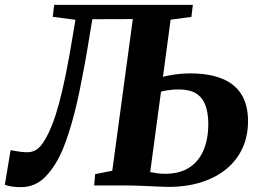

<svg xmlns="http://www.w3.org/2000/svg" viewBox="-47 -763 1070 790"><path d="M39.5 7Q20 7 4.2 4.8Q-11.5 2.5 -27 -2.5L-3.5 -145Q16 -141.5 32 -139.2Q48 -137 61 -136.5Q86 -136 103.5 -147.5Q121 -159 138.5 -189Q154 -215.5 168.2 -251.5Q182.5 -287.5 196 -337.8Q209.5 -388 223.8 -457.8Q238 -527.5 253.5 -622.5L263.5 -681.5L170 -694L176 -743H746.5L740.5 -693.5L655 -682L623.5 -447Q634 -450 652 -453.2Q670 -456.5 691.8 -458.8Q713.5 -461 735.5 -461Q813 -461 866.2 -439.5Q919.5 -418 946.5 -374.5Q973.5 -331 973.5 -264Q973.5 -203.5 951 -154Q928.5 -104.5 885.8 -68.8Q843 -33 782.2 -13.5Q721.5 6 645 6Q634.5 6 612.2 5Q590 4 563.2 2.8Q536.5 1.5 512.2 0.8Q488 0 473.5 0H340.5L344.5 -46.5L415 -60.5L499.5 -684.5L333 -684L322 -618.5Q311.5 -552 300.8 -494Q290 -436 279.8 -386.5Q269.5 -337 258.5 -294.8Q247.5 -252.5 236 -216.8Q224.5 -181 212.5 -151.5Q183.5 -81.5 141.2 -37.2Q99 7 39.5 7ZM633 -48Q692.5 -48 731.8 -73.5Q771 -99 790.5 -145Q810 -191 810 -252.5Q810 -299.5 797.8 -331.2Q785.5 -363 759 -379Q732.5 -395 688.5 -395Q667 -395 646 -392Q625 -389 615.5 -386L571 -55Q582.5 -52.5 598.5 -50.2Q614.5 -48 633 -48Z"/></svg>

Font: Merriweather 28pt ExtraBold
Style: Italic
Weight: 800
Italic angle: -7.8°
Version: Version 2.101